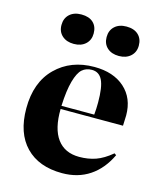

<svg xmlns="http://www.w3.org/2000/svg" viewBox="-116 -848 787 945"><g transform="rotate(15 277.5 -375.5)"><path d="M411.1 -615.2Q373.5 -615.2 351.3 -635.5Q329.1 -655.8 329.1 -689.9Q329.1 -724.1 351.3 -744.6Q373.5 -765.1 411.1 -765.1Q449.7 -765.1 471.4 -744.9Q493.2 -724.6 493.2 -689.9Q493.2 -656.2 470.5 -635.7Q447.8 -615.2 411.1 -615.2ZM181.2 -765.1Q220.7 -765.1 241.9 -745.1Q263.2 -725.1 263.2 -689.9Q263.2 -656.2 240.7 -635.7Q218.3 -615.2 181.2 -615.2Q144 -615.2 121.6 -635.5Q99.1 -655.8 99.1 -689.9Q99.1 -724.1 121.3 -744.6Q143.6 -765.1 181.2 -765.1ZM290 14.2Q171.4 14.2 104.7 -54.4Q38.1 -123 38.1 -249Q38.1 -381.8 114.3 -457Q190.4 -532.2 310.1 -532.2Q407.2 -532.2 464.6 -481Q522 -429.7 522 -341.8Q522 -329.1 520 -289.1H202.1Q200.2 -189 238.5 -137Q276.9 -85 351.1 -85Q396.5 -85 434.8 -98.4Q473.1 -111.8 515.1 -147L524.9 -140.1Q489.3 -64.9 429.9 -25.4Q370.6 14.2 290 14.2ZM202.1 -305.2H369.1Q372.1 -335.4 372.1 -367.2Q372.1 -446.8 355.2 -481Q338.4 -515.1 301.8 -515.1Q272 -515.1 252.2 -497.6Q232.4 -480 219 -432.6Q205.6 -385.3 202.1 -305.2Z"/></g></svg>

Font: Display Regular
Style: Bold
Weight: 700
Designer: Latin by Veronika Burian and Jose Scaglione. Greek by Irene Vlachou. Cyrillic by Vera Evstafieva.
Foundry: TypeTogether
Version: Version 3.002